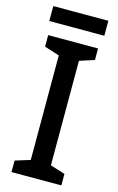

<svg xmlns="http://www.w3.org/2000/svg" viewBox="-130 -915 592 967"><g transform="rotate(15 165.5 -431.0)"><path d="M295 0H35V-60L113 -84V-629L35 -654V-714H295V-654L218 -629V-84L295 -60ZM309 -862V-784H22V-862Z"/></g></svg>

Font: Noto Sans Telugu SemiCondensed Medium
Style: Regular
Weight: 500
Width: 4
Designer: Jelle Bosma - Monotype Design Team
Foundry: Monotype Imaging Inc.
Version: Version 2.005; ttfautohint (v1.8.4.7-5d5b)